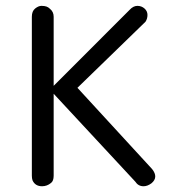

<svg xmlns="http://www.w3.org/2000/svg" viewBox="-20 -648 606 668"><path d="M166.7 -36.8Q166.7 -18.4 157.5 -11.5Q143.7 0 126.4 0Q102.3 0 93.1 -20.7Q90.8 -27.6 90.8 -36.8V-589.7Q90.8 -609.2 102.3 -618.4Q113.8 -627.6 124.1 -627.6Q134.5 -627.6 141.4 -625.3Q148.3 -623 154 -617.2Q166.7 -606.9 166.7 -589.7V-349.4L431 -613.8Q443.7 -627.6 458 -627.6Q472.4 -627.6 482.8 -618.4Q493.1 -609.2 493.1 -596Q493.1 -582.8 486.2 -572.4L249.4 -342.5L509.2 -59.8Q532.2 -31 506.9 -10.3Q493.1 0 479.3 0Q460.9 0 450.6 -16.1L166.7 -321.8Z"/></svg>

Font: Mallanna
Style: Regular
Weight: 400
Designer: Purushoth Kumar Guthula
Foundry: Andhrapradesh Society for Knowledge Networks
Version: Version 1.0.4; ttfautohint (vUNKNOWN) -l 7 -r 28 -G 50 -x 13